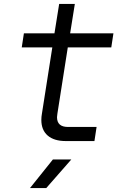

<svg xmlns="http://www.w3.org/2000/svg" viewBox="-20 -720 640 980"><path d="M316 0Q256 0 223.5 -28Q191 -56 191 -108Q191 -124 194 -140L247 -478H91L102 -550H258L282 -700H362L338 -550H559L548 -478H326L273 -140Q271 -126 271 -122Q271 -72 327 -72H473L462 0ZM216 240H133L250 94H344Z"/></svg>

Font: JetBrains Mono Semi Light
Style: Italic
Weight: 350
Italic angle: -9°
Monospace: yes
Designer: Philipp Nurullin, Konstantin Bulenkov
Foundry: JetBrains
Version: 2.002